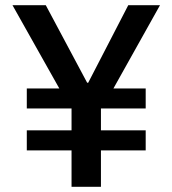

<svg xmlns="http://www.w3.org/2000/svg" viewBox="-20 -718 662 738"><path d="M540 -140H368V0H255V-140H83V-217H255V-301H83V-378H208L28 -698H156L315 -400H319L473 -698H595L416 -378H540V-301H368V-217H540Z"/></svg>

Font: IBM Plex Sans KR Medm
Style: Regular
Weight: 500
Designer: Mike Abbink; Paul van der Laan; Pieter van Rosmalen; Wujin Sim; Chorong Kim; Dohee Lee;
Foundry: Sandoll Inc.
Version: Version 1.003